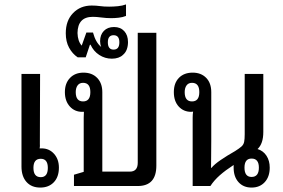

<svg xmlns="http://www.w3.org/2000/svg" viewBox="-20 -840 1277 867"><path d="M162 7Q122 7 99.5 -18.5Q77 -44 77 -88V-506H161L160 -190Q161 -180 159 -170Q163 -170 168 -170Q202 -170 224 -145.5Q246 -121 246 -83Q246 -41 223 -17Q200 7 162 7ZM164 -40Q196 -40 196 -82Q196 -123 164 -123Q131 -123 131 -82Q131 -40 164 -40Z M314 0V-51L358 -64V-309Q358 -324 359 -335Q356 -335 351 -335Q317 -335 295 -359.5Q273 -384 273 -424Q273 -464 296 -488Q319 -512 357 -512Q396 -512 419 -488Q442 -464 442 -424V-65H566Q602 -65 602 -105V-692H686V-92Q686 0 602 0ZM355 -382Q388 -382 388 -424Q388 -466 355 -466Q339 -466 330.5 -454.5Q322 -443 322 -424Q322 -382 355 -382Z M485 -575Q454 -575 428 -592Q402 -609 389 -638H386L367 -581H331Q307 -597 292 -624.5Q277 -652 277 -690Q277 -747 310 -781Q343 -815 394 -815Q414 -815 431.5 -812.5Q449 -810 473 -810Q492 -810 512.5 -812Q533 -814 549 -820V-768Q534 -762 516 -760Q498 -758 482 -758Q460 -758 438 -761Q416 -764 399 -764Q331 -764 330 -691Q331 -654 349 -634L370 -693H400Q412 -648 437 -628Q432 -640 432 -654Q432 -683 449 -700.5Q466 -718 495 -718Q524 -718 541 -699.5Q558 -681 558 -650Q558 -632 552.5 -617Q547 -602 535 -592Q527 -584 514 -579.5Q501 -575 485 -575ZM493 -616Q519 -616 519 -649Q519 -681 493 -681Q467 -681 467 -649Q467 -616 493 -616Z M850 0V-309Q850 -324 852 -336Q848 -335 843 -335Q809 -335 787 -359Q765 -383 765 -424Q765 -465 788 -488.5Q811 -512 850 -512Q888 -512 911 -488.5Q934 -465 934 -424V-208Q934 -169 933.5 -140Q933 -111 933 -82H935Q948 -98 976.5 -117.5Q1005 -137 1042 -158Q1061 -170 1070.5 -178.5Q1080 -187 1082.5 -199.5Q1085 -212 1085 -234V-506H1169V-244Q1169 -191 1143 -167Q1169 -159 1183.5 -136.5Q1198 -114 1198 -83Q1198 -42 1175.5 -17.5Q1153 7 1116 7Q1079 7 1057 -17.5Q1035 -42 1035 -83Q1035 -89 1035 -95Q998 -71 972.5 -48.5Q947 -26 930 0ZM847 -382Q880 -382 880 -424Q880 -466 847 -466Q831 -466 822.5 -454.5Q814 -443 814 -424Q814 -382 847 -382ZM1116 -41Q1149 -41 1149 -83Q1149 -124 1116 -124Q1084 -124 1084 -83Q1084 -41 1116 -41Z"/></svg>

Font: Noto Sans Thai Looped UI Narrow
Style: Regular
Weight: 400
Width: 4
Designer: Cadson Demak Team
Foundry: Cadson Demak Co., Ltd.
Version: Version 1.000